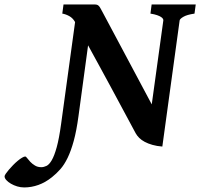

<svg xmlns="http://www.w3.org/2000/svg" viewBox="-199 -635 887 851"><path d="M663.1 -574.7Q629.4 -569.8 613.8 -560.5Q598.1 -551.3 597.2 -544.4L520.5 14.6Q496.1 12.7 476.6 7.1Q457 1.5 442.4 -6.3Q427.7 -14.2 418 -23.9Q408.2 -33.7 402.3 -44.4Q371.6 -101.6 344.7 -151.6Q317.9 -201.7 292.7 -248.3Q267.6 -294.9 242.7 -340.3Q217.8 -385.7 191.4 -434.1L148.9 -120.6Q140.1 -55.2 127.9 -10.7Q115.7 33.7 100.8 64.5Q85.9 95.2 68.4 115Q50.8 134.8 31.2 150.4Q2 173.8 -29.1 184.8Q-60.1 195.8 -91.8 195.8Q-107.4 195.8 -122.8 191.2Q-138.2 186.5 -150.6 179.2Q-163.1 171.9 -170.9 163.3Q-178.7 154.8 -178.7 146.5Q-178.7 142.6 -173.3 134.8Q-168 127 -159.7 117.2Q-151.4 107.4 -141.1 96.9Q-130.9 86.4 -120.6 77.9Q-110.4 69.3 -101.3 64Q-92.3 58.6 -86.9 58.6Q-84 58.6 -78.6 65.9Q-73.2 73.2 -64.7 82.3Q-56.2 91.3 -44.2 98.6Q-32.2 106 -16.1 106Q-4.9 106 7.1 100.3Q19 94.7 30.5 75Q42 55.2 52.5 17.1Q63 -21 71.8 -85.4L133.8 -537.1Q133.3 -537.6 133.3 -538.1Q123.5 -555.2 107.9 -563.7Q92.3 -572.3 77.1 -574.7L82.5 -615.2H219.7Q226.1 -615.2 230.5 -614Q234.9 -612.8 238.8 -608.9Q242.7 -605 246.8 -597.4Q251 -589.8 257.8 -577.1L473.6 -172.4L524.9 -544.4Q525.4 -547.4 523.2 -551.5Q521 -555.7 514.6 -559.8Q508.3 -564 497.1 -567.9Q485.8 -571.8 467.8 -574.7L473.1 -615.2H668.5Z"/></svg>

Font: Gentium Book Basic
Style: Bold Italic
Weight: 700
Italic angle: -8°
Designer: J. Victor Gaultney and Annie Olsen
Foundry: SIL International
Version: Version 1.102; 2013; Maintenance release